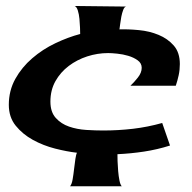

<svg xmlns="http://www.w3.org/2000/svg" viewBox="-20 -696 648 649"><path d="M459 -466.8Q459 -482.4 445.3 -492.2Q431.6 -502 413.6 -507.3Q395.5 -512.7 376.5 -514.6Q357.4 -516.6 345.7 -516.6Q309.6 -516.6 274.9 -505.4Q240.2 -494.1 212.4 -473.1Q184.6 -452.1 167.5 -421.9Q150.4 -391.6 150.4 -352.5Q150.4 -317.4 168.5 -297.4Q186.5 -277.3 213.4 -268.1Q240.2 -258.8 271.5 -256.8Q302.7 -254.9 329.1 -254.9Q379.9 -254.9 429.7 -260.7Q479.5 -266.6 528.3 -280.3L554.7 -204.1Q511.7 -190.4 466.8 -183.6Q421.9 -176.8 377 -174.8Q377 -167 377.4 -150.9Q377.9 -134.8 379.4 -117.7Q380.9 -100.6 383.8 -85.9Q386.7 -71.3 391.6 -66.4H216.8Q222.7 -73.2 225.6 -90.3Q228.5 -107.4 230.5 -125.5Q232.4 -143.6 234.9 -159.2Q237.3 -174.8 240.2 -179.7Q206.1 -183.6 166 -193.8Q126 -204.1 91.3 -223.1Q56.6 -242.2 33.2 -271Q9.8 -299.8 9.8 -341.8Q9.8 -389.6 31.7 -429.2Q53.7 -468.8 88.9 -499Q124 -529.3 167 -549.8Q210 -570.3 251 -581.1Q251 -587.9 250.5 -602.5Q250 -617.2 248.5 -632.3Q247.1 -647.5 243.2 -660.2Q239.3 -672.9 232.4 -675.8L406.2 -673.8Q400.4 -672.9 396.5 -662.6Q392.6 -652.3 390.1 -639.6Q387.7 -627 386.2 -614.7Q384.8 -602.5 383.8 -596.7Q414.1 -597.7 449.7 -594.2Q485.4 -590.8 516.1 -578.1Q546.9 -565.4 567.4 -542Q587.9 -518.6 587.9 -479.5Q587.9 -460 584 -441.9Q580.1 -423.8 574.2 -406.2H420.9Q432.6 -417 445.8 -433.6Q459 -450.2 459 -466.8Z"/></svg>

Font: Cherry Cream Soda
Style: Regular
Weight: 400
Designer: Font Diner, Inc
Foundry: Font Diner, Inc
Version: Version 1.001